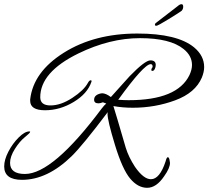

<svg xmlns="http://www.w3.org/2000/svg" viewBox="-62 -784 994 916"><path d="M572 -270Q522 -270 479 -278Q493 -234 538 -79Q552 -34 582 12Q623 71 658 71Q700 71 728 -14Q733 -34 738.5 -34Q744 -34 746.5 -22.5Q749 -11 749 -7Q749 18 721 57Q684 112 640 112Q596 112 559 68Q522 24 486.5 -92.5Q451 -209 451 -241Q451 -246 452 -249Q332 -90 280 -39Q164 74 43 74Q-42 74 -42 10Q-42 -22 -22 -60.5Q-2 -99 27 -128Q56 -157 78 -157Q82 -157 82 -155Q82 -150 57 -130Q32 -110 9 -73.5Q-14 -37 -14 -7Q-14 46 57 46Q190 46 423 -266Q436 -283 445 -290L429 -296Q416 -291 408 -291Q387 -291 387 -308Q387 -331 418 -338Q422 -339 425 -339Q443 -339 467 -321Q555 -419 557 -421Q630 -496 655.5 -496Q681 -496 681 -474Q681 -464 676.5 -455Q672 -446 666 -446Q660 -444 660 -452Q660 -456 666 -464Q667 -478 657 -478Q625 -478 502 -308Q532 -306 552 -306Q784 -306 842 -426Q854 -452 854 -474Q854 -518 814 -550Q750 -602 606 -602Q462 -602 312 -529Q130 -440 130 -320Q130 -281 179 -281Q228 -281 283 -317Q338 -353 357 -388Q364 -401 370.5 -401Q377 -401 374 -393Q355 -337 289.5 -297.5Q224 -258 153 -258Q82 -258 82 -303Q82 -306 82 -310Q97 -441 242.5 -532.5Q388 -624 593 -624Q784 -624 864 -558Q912 -518 912 -464Q912 -441 901 -414Q870 -341 774 -305.5Q678 -270 572 -270ZM681 -674 786 -755Q796 -764 804 -764Q812 -764 812 -752Q812 -740 804 -732Q795 -725 743 -693Q691 -661 684 -661Q677 -661 677 -666Q677 -671 681 -674Z"/></svg>

Font: Alex Brush
Style: Regular
Weight: 400
Designer: Robert E. Leuschke
Foundry: Robert E. Leuschke
Version: Version 1.003